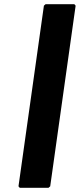

<svg xmlns="http://www.w3.org/2000/svg" viewBox="-20 -887 380 914"><path d="M68 0 74 7H211L219 0L340 -860L334 -867H197L189 -860Z"/></svg>

Font: Hussar Woodtype
Style: BlkObl
Weight: 900
Foundry: Cannot Into Space Fonts
Version: Version 1.07